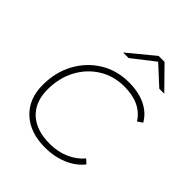

<svg xmlns="http://www.w3.org/2000/svg" viewBox="-204 -837 956 956"><g transform="rotate(45 274.5 -358.5)"><path d="M277 3Q170 3 108.5 -54.5Q47 -112 47 -210Q47 -300 85.5 -370.5Q124 -441 190.5 -482Q257 -523 343 -523Q410 -523 459 -499.5Q508 -476 534 -431L508 -413Q458 -492 341 -492Q266 -492 207 -455.5Q148 -419 114 -355.5Q80 -292 80 -211Q80 -124 132 -75.5Q184 -27 280 -27Q334 -27 381 -47Q428 -67 459 -104L481 -84Q448 -42 393.5 -19.5Q339 3 277 3ZM216 -607 353 -720H395L506 -607H471L372 -698L255 -607Z"/></g></svg>

Font: Montserrat ExtraLight
Style: Italic
Weight: 200
Italic angle: -11.3°
Designer: Julieta Ulanovsky
Foundry: Julieta Ulanovsky
Version: Version 9.000; ttfautohint (v1.8.4.7-5d5b)